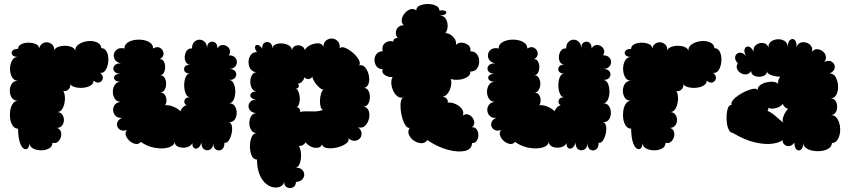

<svg xmlns="http://www.w3.org/2000/svg" viewBox="-20 -737 4230 958"><path d="M70 -95Q54 -95 44 -109Q34 -123 31 -143.5Q28 -164 31 -185Q34 -206 44 -220Q54 -234 70 -234Q49 -234 39 -249Q29 -264 29 -284Q29 -304 39 -319Q49 -334 70 -334Q50 -334 40 -352Q30 -370 30 -393.5Q30 -417 40 -435Q50 -453 70 -453Q49 -453 41.5 -463Q34 -473 41.5 -483Q49 -493 70 -493Q70 -508 85.5 -516Q101 -524 122 -524Q143 -524 159 -517Q175 -510 175 -495Q180 -513 192.5 -520.5Q205 -528 219 -525.5Q233 -523 242.5 -512.5Q252 -502 250 -485Q254 -497 270.5 -503Q287 -509 306.5 -508.5Q326 -508 340.5 -501Q355 -494 356 -480Q353 -502 371.5 -515Q390 -528 415.5 -531.5Q441 -535 462 -526.5Q483 -518 486 -497Q505 -496 513.5 -477Q522 -458 520.5 -433.5Q519 -409 509 -390.5Q499 -372 480 -373Q496 -359 493 -345Q490 -331 476.5 -326Q463 -321 447 -335Q447 -320 433 -311Q419 -302 398.5 -299.5Q378 -297 359 -301Q340 -305 330 -316Q333 -301 321.5 -290.5Q310 -280 296 -283Q305 -267 304 -241.5Q303 -216 292.5 -196.5Q282 -177 264 -178Q281 -178 290 -166Q299 -154 299 -138.5Q299 -123 290 -111Q281 -99 264 -99Q279 -94 283.5 -80.5Q288 -67 283.5 -52.5Q279 -38 268 -29Q257 -20 242 -25Q242 -6 225 3.5Q208 13 185 13Q162 13 144.5 3.5Q127 -6 127 -25Q127 -6 119 2.5Q111 11 99.5 5Q88 -1 79.5 -25Q71 -49 70 -95Z M683 -29Q672 -16 656 -19Q640 -22 626.5 -34Q613 -46 608 -61.5Q603 -77 614 -89Q596 -82 583.5 -87.5Q571 -93 566 -104.5Q561 -116 566.5 -129Q572 -142 590 -149Q569 -147 557.5 -158Q546 -169 544.5 -185Q543 -201 552.5 -214Q562 -227 583 -229Q563 -229 553 -244Q543 -259 543 -279Q543 -299 553 -314Q563 -329 583 -329Q560 -329 552.5 -339Q545 -349 552.5 -359Q560 -369 583 -369Q558 -369 549.5 -382Q541 -395 549.5 -408Q558 -421 583 -421Q561 -426 553 -440Q545 -454 548.5 -468.5Q552 -483 565.5 -491.5Q579 -500 601 -495Q601 -513 615.5 -523.5Q630 -534 651.5 -537.5Q673 -541 694 -537.5Q715 -534 729.5 -523.5Q744 -513 744 -495Q764 -507 779 -498Q794 -489 796 -471.5Q798 -454 778 -442Q791 -442 797.5 -430Q804 -418 804 -402Q804 -386 797.5 -374Q791 -362 778 -362Q793 -362 801 -349Q809 -336 809 -319Q809 -302 801 -288.5Q793 -275 778 -275Q793 -276 801.5 -265Q810 -254 810.5 -238.5Q811 -223 804 -212Q822 -214 844.5 -205Q867 -196 880 -182Q884 -193 892.5 -201.5Q901 -210 911 -212Q896 -220 900.5 -236Q905 -252 928 -252Q914 -252 906.5 -270Q899 -288 899 -311.5Q899 -335 906.5 -352.5Q914 -370 928 -370Q908 -370 901.5 -381Q895 -392 901.5 -403Q908 -414 928 -414Q913 -416 906.5 -429Q900 -442 902 -458Q904 -474 913 -485.5Q922 -497 938 -495Q938 -517 949.5 -528Q961 -539 975.5 -539Q990 -539 1001.5 -528Q1013 -517 1013 -495Q1013 -518 1026 -525.5Q1039 -533 1052 -525.5Q1065 -518 1065 -495Q1073 -510 1086 -512Q1099 -514 1110.5 -507.5Q1122 -501 1126.5 -488.5Q1131 -476 1122 -461Q1142 -461 1152 -451Q1162 -441 1162 -427.5Q1162 -414 1152 -403.5Q1142 -393 1122 -393Q1147 -393 1155 -379.5Q1163 -366 1155 -352Q1147 -338 1122 -338Q1138 -338 1146 -320.5Q1154 -303 1154 -280Q1154 -257 1146 -239.5Q1138 -222 1122 -222Q1142 -222 1151.5 -207.5Q1161 -193 1161 -174Q1161 -155 1151.5 -141Q1142 -127 1122 -127Q1134 -124 1137 -107.5Q1140 -91 1135.5 -70.5Q1131 -50 1121.5 -36Q1112 -22 1100 -25Q1100 1 1086 9.5Q1072 18 1058 9.5Q1044 1 1044 -25Q1044 0 1029.5 8.5Q1015 17 1000 9Q985 1 985 -25Q978 -4 967 2Q956 8 947.5 1Q939 -6 940 -23Q932 -7 910.5 -2Q889 3 870 -4.5Q851 -12 851 -32Q852 -18 837 -8.5Q822 1 796.5 3Q771 5 741 -2Q711 -9 683 -29Z M1262 59Q1244 59 1235.5 39Q1227 19 1227 -7Q1227 -33 1235.5 -53Q1244 -73 1262 -73Q1243 -73 1233.5 -88Q1224 -103 1224 -123Q1224 -143 1233.5 -158Q1243 -173 1262 -173Q1241 -173 1230.5 -183.5Q1220 -194 1220 -207Q1220 -220 1230.5 -230.5Q1241 -241 1262 -241Q1240 -241 1232.5 -251Q1225 -261 1232.5 -271Q1240 -281 1262 -281Q1246 -281 1237.5 -295.5Q1229 -310 1229 -329Q1229 -348 1237.5 -362.5Q1246 -377 1262 -377Q1241 -377 1230.5 -392Q1220 -407 1220 -427Q1220 -447 1230.5 -462Q1241 -477 1262 -477Q1250 -494 1252.5 -504Q1255 -514 1265.5 -513Q1276 -512 1288 -495Q1288 -517 1300.5 -524Q1313 -531 1326 -524Q1339 -517 1339 -495Q1341 -510 1356 -516Q1371 -522 1390.5 -520Q1410 -518 1423.5 -509Q1437 -500 1436 -486Q1441 -504 1455.5 -509Q1470 -514 1484 -507.5Q1498 -501 1501 -487Q1508 -502 1527.5 -511.5Q1547 -521 1567 -521Q1587 -521 1593 -504Q1595 -526 1608.5 -536Q1622 -546 1638.5 -544.5Q1655 -543 1666 -530.5Q1677 -518 1675 -496Q1684 -506 1703 -498Q1722 -490 1741 -473.5Q1760 -457 1770 -439Q1780 -421 1772 -411Q1790 -415 1802.5 -400Q1815 -385 1820 -362.5Q1825 -340 1819.5 -321Q1814 -302 1796 -298Q1811 -298 1818.5 -284Q1826 -270 1825.5 -251.5Q1825 -233 1817.5 -219.5Q1810 -206 1795 -206Q1815 -200 1820.5 -182Q1826 -164 1820.5 -143Q1815 -122 1801 -109Q1787 -96 1767 -102Q1783 -88 1784 -72.5Q1785 -57 1775.5 -46.5Q1766 -36 1750.5 -34.5Q1735 -33 1719 -47Q1723 -32 1705 -19.5Q1687 -7 1661 -1Q1635 5 1613 2Q1591 -1 1587 -16Q1580 -1 1563.5 0.5Q1547 2 1530.5 -6Q1514 -14 1505 -27Q1500 -18 1491 -13Q1482 -8 1471 -9Q1481 7 1482 33Q1483 59 1475.5 79.5Q1468 100 1451 100Q1473 98 1485 108Q1497 118 1498 132Q1499 146 1489 157.5Q1479 169 1457 171Q1455 193 1439.5 199Q1424 205 1410 196.5Q1396 188 1398 166Q1397 183 1383.5 191.5Q1370 200 1350 198.5Q1330 197 1310 182Q1290 167 1276.5 137Q1263 107 1262 59ZM1593 -189Q1584 -190 1580 -203.5Q1576 -217 1576.5 -235Q1577 -253 1581.5 -268.5Q1586 -284 1594 -290Q1585 -290 1573 -300.5Q1561 -311 1551 -326Q1541 -341 1538 -354Q1531 -343 1519 -342.5Q1507 -342 1499 -352Q1497 -340 1486.5 -329.5Q1476 -319 1465 -320Q1474 -313 1470 -303Q1466 -293 1451 -295Q1462 -295 1468 -282.5Q1474 -270 1475.5 -252.5Q1477 -235 1472.5 -220Q1468 -205 1459 -201Q1469 -203 1474.5 -194Q1480 -185 1477 -177Q1487 -182 1505.5 -181.5Q1524 -181 1547 -181Q1570 -181 1593 -189Z M2112 -38Q2101 -22 2082 -22.5Q2063 -23 2045.5 -35Q2028 -47 2020.5 -64.5Q2013 -82 2024 -99Q2013 -97 2003.5 -111Q1994 -125 1987.5 -147Q1981 -169 1979 -192.5Q1977 -216 1980.5 -232.5Q1984 -249 1995 -251Q1978 -246 1964.5 -255.5Q1951 -265 1942.5 -283Q1934 -301 1932.5 -320Q1931 -339 1939 -353Q1921 -350 1902 -361.5Q1883 -373 1889 -392Q1869 -392 1859 -405.5Q1849 -419 1848.5 -436.5Q1848 -454 1858.5 -467.5Q1869 -481 1889 -481Q1884 -511 1903.5 -524Q1923 -537 1943 -529Q1941 -537 1947.5 -542.5Q1954 -548 1965 -547Q1955 -558 1955 -573Q1955 -588 1965 -599.5Q1975 -611 1995 -611Q1982 -622 1984.5 -639Q1987 -656 1999 -670.5Q2011 -685 2027 -690.5Q2043 -696 2057 -685Q2057 -701 2074.5 -709Q2092 -717 2114.5 -717Q2137 -717 2154.5 -709Q2172 -701 2172 -685Q2206 -688 2207 -675Q2208 -662 2174 -659Q2195 -659 2204.5 -643Q2214 -627 2213.5 -606Q2213 -585 2202 -572Q2223 -572 2241 -553Q2259 -534 2255 -513Q2266 -525 2284.5 -524Q2303 -523 2316.5 -512Q2330 -501 2327 -481Q2349 -481 2360 -466Q2371 -451 2371 -430.5Q2371 -410 2360 -395Q2349 -380 2327 -380Q2328 -363 2311.5 -352.5Q2295 -342 2271 -339.5Q2247 -337 2229 -343Q2234 -327 2230 -307.5Q2226 -288 2215.5 -273Q2205 -258 2189 -254Q2204 -252 2210 -243.5Q2216 -235 2214 -225Q2233 -227 2253 -218Q2273 -209 2284.5 -193.5Q2296 -178 2289 -160Q2302 -170 2315 -166Q2328 -162 2337 -150.5Q2346 -139 2346.5 -125.5Q2347 -112 2335 -102Q2351 -103 2359 -90.5Q2367 -78 2367 -62.5Q2367 -47 2359 -35Q2351 -23 2335 -23Q2335 7 2301.5 15.5Q2268 24 2217 11Q2166 -2 2112 -38Z M2550 -29Q2539 -16 2523 -19Q2507 -22 2493.5 -34Q2480 -46 2475 -61.5Q2470 -77 2481 -89Q2463 -82 2450.5 -87.5Q2438 -93 2433 -104.5Q2428 -116 2433.5 -129Q2439 -142 2457 -149Q2436 -147 2424.5 -158Q2413 -169 2411.5 -185Q2410 -201 2419.5 -214Q2429 -227 2450 -229Q2430 -229 2420 -244Q2410 -259 2410 -279Q2410 -299 2420 -314Q2430 -329 2450 -329Q2427 -329 2419.5 -339Q2412 -349 2419.5 -359Q2427 -369 2450 -369Q2425 -369 2416.5 -382Q2408 -395 2416.5 -408Q2425 -421 2450 -421Q2428 -426 2420 -440Q2412 -454 2415.5 -468.5Q2419 -483 2432.5 -491.5Q2446 -500 2468 -495Q2468 -513 2482.5 -523.5Q2497 -534 2518.5 -537.5Q2540 -541 2561 -537.5Q2582 -534 2596.5 -523.5Q2611 -513 2611 -495Q2631 -507 2646 -498Q2661 -489 2663 -471.5Q2665 -454 2645 -442Q2658 -442 2664.5 -430Q2671 -418 2671 -402Q2671 -386 2664.5 -374Q2658 -362 2645 -362Q2660 -362 2668 -349Q2676 -336 2676 -319Q2676 -302 2668 -288.5Q2660 -275 2645 -275Q2660 -276 2668.5 -265Q2677 -254 2677.5 -238.5Q2678 -223 2671 -212Q2689 -214 2711.5 -205Q2734 -196 2747 -182Q2751 -193 2759.5 -201.5Q2768 -210 2778 -212Q2763 -220 2767.5 -236Q2772 -252 2795 -252Q2781 -252 2773.5 -270Q2766 -288 2766 -311.5Q2766 -335 2773.5 -352.5Q2781 -370 2795 -370Q2775 -370 2768.5 -381Q2762 -392 2768.5 -403Q2775 -414 2795 -414Q2780 -416 2773.5 -429Q2767 -442 2769 -458Q2771 -474 2780 -485.5Q2789 -497 2805 -495Q2805 -517 2816.5 -528Q2828 -539 2842.5 -539Q2857 -539 2868.5 -528Q2880 -517 2880 -495Q2880 -518 2893 -525.5Q2906 -533 2919 -525.5Q2932 -518 2932 -495Q2940 -510 2953 -512Q2966 -514 2977.5 -507.5Q2989 -501 2993.5 -488.5Q2998 -476 2989 -461Q3009 -461 3019 -451Q3029 -441 3029 -427.5Q3029 -414 3019 -403.5Q3009 -393 2989 -393Q3014 -393 3022 -379.5Q3030 -366 3022 -352Q3014 -338 2989 -338Q3005 -338 3013 -320.5Q3021 -303 3021 -280Q3021 -257 3013 -239.5Q3005 -222 2989 -222Q3009 -222 3018.5 -207.5Q3028 -193 3028 -174Q3028 -155 3018.5 -141Q3009 -127 2989 -127Q3001 -124 3004 -107.5Q3007 -91 3002.5 -70.5Q2998 -50 2988.5 -36Q2979 -22 2967 -25Q2967 1 2953 9.5Q2939 18 2925 9.5Q2911 1 2911 -25Q2911 0 2896.5 8.5Q2882 17 2867 9Q2852 1 2852 -25Q2845 -4 2834 2Q2823 8 2814.5 1Q2806 -6 2807 -23Q2799 -7 2777.5 -2Q2756 3 2737 -4.5Q2718 -12 2718 -32Q2719 -18 2704 -8.5Q2689 1 2663.5 3Q2638 5 2608 -2Q2578 -9 2550 -29Z M3129 -95Q3113 -95 3103 -109Q3093 -123 3090 -143.5Q3087 -164 3090 -185Q3093 -206 3103 -220Q3113 -234 3129 -234Q3108 -234 3098 -249Q3088 -264 3088 -284Q3088 -304 3098 -319Q3108 -334 3129 -334Q3109 -334 3099 -352Q3089 -370 3089 -393.5Q3089 -417 3099 -435Q3109 -453 3129 -453Q3108 -453 3100.5 -463Q3093 -473 3100.5 -483Q3108 -493 3129 -493Q3129 -508 3144.5 -516Q3160 -524 3181 -524Q3202 -524 3218 -517Q3234 -510 3234 -495Q3239 -513 3251.5 -520.5Q3264 -528 3278 -525.5Q3292 -523 3301.5 -512.5Q3311 -502 3309 -485Q3313 -497 3329.5 -503Q3346 -509 3365.5 -508.5Q3385 -508 3399.5 -501Q3414 -494 3415 -480Q3412 -502 3430.5 -515Q3449 -528 3474.5 -531.5Q3500 -535 3521 -526.5Q3542 -518 3545 -497Q3564 -496 3572.5 -477Q3581 -458 3579.5 -433.5Q3578 -409 3568 -390.5Q3558 -372 3539 -373Q3555 -359 3552 -345Q3549 -331 3535.5 -326Q3522 -321 3506 -335Q3506 -320 3492 -311Q3478 -302 3457.5 -299.5Q3437 -297 3418 -301Q3399 -305 3389 -316Q3392 -301 3380.5 -290.5Q3369 -280 3355 -283Q3364 -267 3363 -241.5Q3362 -216 3351.5 -196.5Q3341 -177 3323 -178Q3340 -178 3349 -166Q3358 -154 3358 -138.5Q3358 -123 3349 -111Q3340 -99 3323 -99Q3338 -94 3342.5 -80.5Q3347 -67 3342.5 -52.5Q3338 -38 3327 -29Q3316 -20 3301 -25Q3301 -6 3284 3.5Q3267 13 3244 13Q3221 13 3203.5 3.5Q3186 -6 3186 -25Q3186 -6 3178 2.5Q3170 11 3158.5 5Q3147 -1 3138.5 -25Q3130 -49 3129 -95Z M3636 -74Q3625 -74 3617.5 -87.5Q3610 -101 3607 -122Q3604 -143 3605.5 -164Q3607 -185 3613 -199.5Q3619 -214 3631 -214Q3626 -223 3636 -236Q3646 -249 3664.5 -261.5Q3683 -274 3703.5 -283Q3724 -292 3740 -294Q3756 -296 3761 -287Q3759 -300 3770.5 -310Q3782 -320 3800 -325Q3818 -330 3835.5 -329Q3853 -328 3863 -319Q3859 -335 3873 -354Q3848 -355 3827 -362.5Q3806 -370 3807 -383Q3807 -368 3795 -361Q3783 -354 3767.5 -354Q3752 -354 3740 -361Q3728 -368 3728 -383Q3719 -368 3705 -366Q3691 -364 3677.5 -371.5Q3664 -379 3658 -392.5Q3652 -406 3661 -421Q3644 -440 3648.5 -455.5Q3653 -471 3669 -474Q3685 -477 3702 -458Q3690 -481 3696 -494Q3702 -507 3715.5 -504.5Q3729 -502 3741 -478Q3737 -494 3745.5 -505.5Q3754 -517 3768.5 -521Q3783 -525 3796.5 -520Q3810 -515 3814 -499Q3813 -519 3827 -529.5Q3841 -540 3860 -541Q3879 -542 3894 -533Q3909 -524 3910 -504Q3912 -531 3924 -539Q3936 -547 3946 -537Q3956 -527 3954 -500Q3959 -518 3973 -523.5Q3987 -529 4002.5 -524.5Q4018 -520 4027 -507.5Q4036 -495 4031 -478Q4042 -492 4057 -491.5Q4072 -491 4084.5 -481.5Q4097 -472 4100.5 -457Q4104 -442 4093 -428Q4117 -439 4132 -428Q4147 -417 4145 -399Q4143 -381 4119 -370Q4139 -371 4149.5 -352.5Q4160 -334 4161.5 -310Q4163 -286 4154 -266.5Q4145 -247 4125 -246Q4141 -246 4149 -233.5Q4157 -221 4157 -204.5Q4157 -188 4149 -175.5Q4141 -163 4125 -163Q4143 -163 4154 -149.5Q4165 -136 4169.5 -115.5Q4174 -95 4171 -74Q4168 -53 4158 -38.5Q4148 -24 4131 -23Q4130 -7 4115.5 3Q4101 13 4080 16Q4059 19 4037.5 15.5Q4016 12 4002 1.5Q3988 -9 3988 -25Q3988 0 3977 9Q3966 18 3955 9.5Q3944 1 3944 -25Q3931 -9 3917 -8Q3903 -7 3893.5 -16Q3884 -25 3885 -38Q3869 -25 3833.5 -20Q3798 -15 3747 -26.5Q3696 -38 3636 -74ZM3892 -123Q3883 -128 3885 -141Q3887 -154 3894.5 -169Q3902 -184 3912 -194Q3903 -196 3895.5 -203Q3888 -210 3886 -219Q3879 -209 3865 -202.5Q3851 -196 3836.5 -195Q3822 -194 3813 -200Q3816 -191 3809 -184Q3823 -179 3839.5 -166Q3856 -153 3870 -140Q3884 -127 3892 -123Z"/></svg>

Font: Rubik Bubbles
Style: Regular
Weight: 400
Designer: Hubert and Fischer, NaN
Foundry: Hubert and Fischer, NaN
Version: Version 2.200